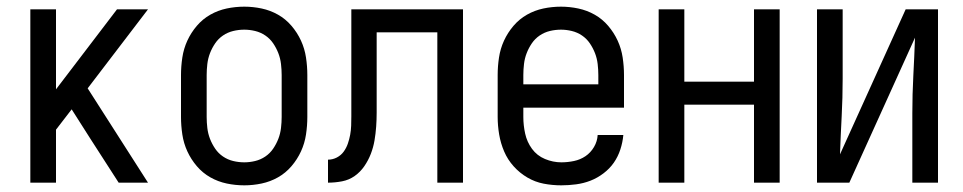

<svg xmlns="http://www.w3.org/2000/svg" viewBox="-20 -548 2890 576"><path d="M71 0V-520H148V-280L331 -520H424L243 -283L424 0H336L251 -132L195 -220L148 -159V0Z M713 8Q686 8 660 2.5Q634 -3 611 -16Q588 -29 570.5 -49.5Q553 -70 542 -94Q531 -118 527 -144.5Q523 -171 523 -197V-323Q523 -349 527 -375.5Q531 -402 542 -426Q553 -450 570.5 -470.5Q588 -491 611 -504Q634 -517 660 -522.5Q686 -528 713 -528Q739 -528 765 -522.5Q791 -517 814 -504Q837 -491 854.5 -470.5Q872 -450 883 -426Q894 -402 898 -375.5Q902 -349 902 -323V-197Q902 -171 898 -144.5Q894 -118 883 -94Q872 -70 854.5 -49.5Q837 -29 814 -16Q791 -3 765 2.5Q739 8 713 8ZM713 -61Q729 -61 745.5 -65Q762 -69 776 -78.5Q790 -88 799.5 -102Q809 -116 815 -131.5Q821 -147 823 -164Q825 -181 825 -197V-323Q825 -339 823 -356Q821 -373 815 -388.5Q809 -404 799.5 -418Q790 -432 776 -441.5Q762 -451 745.5 -455Q729 -459 713 -459Q696 -459 679.5 -455Q663 -451 649 -441.5Q635 -432 625.5 -418Q616 -404 610 -388.5Q604 -373 602 -356Q600 -339 600 -323V-197Q600 -181 602 -164Q604 -147 610 -131.5Q616 -116 625.5 -102Q635 -88 649 -78.5Q663 -69 679.5 -65Q696 -61 713 -61Z M964 0V-69Q978 -69 990.5 -75.5Q1003 -82 1011 -93Q1019 -104 1023.5 -117Q1028 -130 1030.5 -143.5Q1033 -157 1033.5 -171Q1034 -185 1034 -199V-520H1369V0H1292V-451H1110V-252Q1110 -231 1110 -210Q1110 -189 1108.5 -168Q1107 -147 1103.5 -126.5Q1100 -106 1092.5 -86.5Q1085 -67 1073 -49.5Q1061 -32 1044 -20Q1027 -8 1006 -4Q985 0 964 0Z M1664 8Q1637 8 1611 3Q1585 -2 1562 -15.5Q1539 -29 1521 -49Q1503 -69 1492.5 -93.5Q1482 -118 1477.5 -144.5Q1473 -171 1473 -197V-323Q1473 -349 1477 -375.5Q1481 -402 1492 -426Q1503 -450 1520.5 -470.5Q1538 -491 1561 -504Q1584 -517 1610 -522.5Q1636 -528 1663 -528Q1689 -528 1715 -522.5Q1741 -517 1764 -504Q1787 -491 1804.5 -470.5Q1822 -450 1833 -426Q1844 -402 1848 -375.5Q1852 -349 1852 -323V-225H1550V-197Q1550 -172 1555.5 -147Q1561 -122 1576 -101.5Q1591 -81 1615 -71Q1639 -61 1664 -61Q1683 -61 1702 -65Q1721 -69 1736.5 -79.5Q1752 -90 1762 -107Q1772 -124 1773 -143H1850Q1848 -121 1841 -99.5Q1834 -78 1821.5 -60Q1809 -42 1790.5 -28Q1772 -14 1751.5 -6Q1731 2 1708.5 5Q1686 8 1664 8ZM1550 -295H1775V-323Q1775 -339 1773 -356Q1771 -373 1765 -388.5Q1759 -404 1749.5 -418Q1740 -432 1726 -441.5Q1712 -451 1695.5 -455Q1679 -459 1663 -459Q1646 -459 1629.5 -455Q1613 -451 1599 -441.5Q1585 -432 1575.5 -418Q1566 -404 1560 -388.5Q1554 -373 1552 -356Q1550 -339 1550 -323Z M1956 0V-520H2033V-303H2242V-520H2319V0H2242V-234H2033V0Z M2431 0V-520H2508V-312Q2508 -255 2505 -198.5Q2502 -142 2500 -85L2697 -520H2794V0H2717V-208Q2717 -265 2720 -321.5Q2723 -378 2725 -435L2528 0Z"/></svg>

Font: Iosevka QP
Style: Regular
Weight: 400
Designer: Belleve Invis
Foundry: Belleve Invis
Version: Version 20.0.0; ttfautohint (v1.8.4)